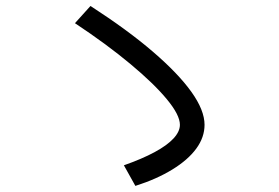

<svg xmlns="http://www.w3.org/2000/svg" viewBox="-20 -703 920 632"><path d="M387.8 -158.9Q447.8 -180 488.9 -202.2Q530 -224.4 551.1 -247.2Q572.2 -270 572.2 -292.2Q572.2 -324.4 529.4 -376.1Q486.7 -427.8 409.4 -492.2Q332.2 -556.7 226.7 -626.7L277.8 -683.3Q400 -604.4 483.3 -532.8Q566.7 -461.1 610 -400.6Q653.3 -340 653.3 -292.2Q653.3 -251.1 626.1 -213.9Q598.9 -176.7 547.2 -145Q495.6 -113.3 425.6 -91.1Z"/></svg>

Font: Paperlogy 4 Regular
Style: Regular
Weight: 400
Designer: redesigned by Lee Juim, glyphs from Gmarket Sans & Montserrat
Foundry: PT&
Version: Version 1.001